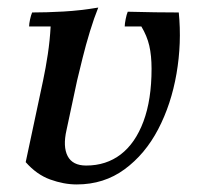

<svg xmlns="http://www.w3.org/2000/svg" viewBox="-20 -473 531 508"><path d="M453 -440Q461 -359 447 -278Q433 -197 398.5 -131Q364 -65 309.5 -25Q255 15 183 15Q149 15 113 2Q77 -11 48 -44L94 -260Q101 -293 106.5 -329.5Q112 -366 114 -403H57Q57 -410 59.5 -421.5Q62 -433 65 -440Q103 -440 148 -442.5Q193 -445 240 -453Q229 -426 218 -390Q207 -354 198.5 -319.5Q190 -285 184 -260L156 -129Q146 -85 159 -60Q172 -35 208 -35Q261 -35 299.5 -64.5Q338 -94 359.5 -151.5Q381 -209 381 -291Q381 -326 375 -352Q369 -378 354 -403H310Q310 -410 312.5 -422.5Q315 -435 318 -442Q353 -441 390.5 -440.5Q428 -440 453 -440Z"/></svg>

Font: Poltawski Nowy
Style: Italic
Weight: 400
Italic angle: -12°
Designer: Adam Pótawski, Mateusz Machalski, Borys Kosmynka, Ania Wieluska
Foundry: Capitalics.wtf
Version: Version 1.001;gftools[0.9.25]